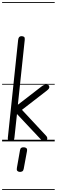

<svg xmlns="http://www.w3.org/2000/svg" viewBox="-25 -1349 542 1832"><path d="M76 0Q63.5 0 55.8 -8.2Q48 -16.5 49.5 -32L148 -967.5Q150 -985.5 157.5 -994.8Q165 -1004 179.5 -1004Q196.5 -1004 205 -996.8Q213.5 -989.5 211 -968L145.5 -349.5L373.5 -525.5Q387 -535.5 397.8 -538.8Q408.5 -542 418 -541Q433 -540 439 -535.2Q445 -530.5 445.5 -519Q446.5 -510.5 440 -502Q433.5 -493.5 420 -483L184.5 -301L414.5 -54Q423 -44.5 425 -37Q427 -29.5 425.5 -21Q423.5 -11 415.8 -5.5Q408 0 399 0Q385.5 0 376.2 -8.2Q367 -16.5 356.5 -27.5L137 -261L112.5 -34Q110.5 -14 101.8 -7Q93 0 76 0ZM76 0Q63.5 0 55.8 -8.2Q48 -16.5 49.5 -32L148 -967.5Q150 -985.5 157.5 -994.8Q165 -1004 179.5 -1004Q196.5 -1004 205 -996.8Q213.5 -989.5 211 -968L145.5 -349.5L373.5 -525.5Q387 -535.5 397.8 -538.8Q408.5 -542 418 -541Q433 -540 439 -535.2Q445 -530.5 445.5 -519Q446.5 -510.5 440 -502Q433.5 -493.5 420 -483L184.5 -301L414.5 -54Q423 -44.5 425 -37Q427 -29.5 425.5 -21Q423.5 -11 415.8 -5.5Q408 0 399 0Q385.5 0 376.2 -8.2Q367 -16.5 356.5 -27.5L137 -261L112.5 -34Q110.5 -14 101.8 -7Q93 0 76 0ZM161.5 291Q147 289.5 139.8 281Q132.5 272.5 136 254L166 83.5Q169 66.5 179.2 60.8Q189.5 55 205 56.5Q220 58 228 65.8Q236 73.5 233 90.5L201 263Q198 280 187 286.2Q176 292.5 161.5 291ZM-5 455H497V463H-5ZM-5 -16H497V0H-5ZM-5 -549H497V-541H-5ZM-5 -1329H497V-1321H-5Z"/></svg>

Font: Edu SA Dotted Guide
Style: Regular
Weight: 400
Designer: Tina and Corey Anderson, Eben Sorkin, Mirko Velimirovic
Foundry: Google for Education
Version: Version 2.000